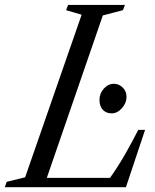

<svg xmlns="http://www.w3.org/2000/svg" viewBox="-75 -782 648 802"><path d="M-55 0 -47 -22.5 30 -41.5 266 -720.5 201 -739.5 209.5 -761.5H447L438.5 -739.5L354.5 -717.5L120.5 -39H384.5Q418.5 -86.5 448.8 -139.8Q479 -193 502.5 -239.5H531L451 0ZM391.5 -308.5Q368 -308.5 354.2 -323.8Q340.5 -339 340.5 -364.5Q340.5 -392 358.8 -412Q377 -432 401 -432Q421.5 -432 437.5 -416.5Q453.5 -401 453.5 -377.5Q453.5 -351.5 434.2 -330Q415 -308.5 391.5 -308.5Z"/></svg>

Font: Libre Caslon Condensed
Style: Italic
Weight: 400
Italic angle: -22.583°
Designer: Pablo Impallari, Rodrigo Fuenzalida, Katja Schimmel, Ertekin Erdin
Foundry: Pablo Impallari, Rodrigo Fuenzalida
Version: Version 2.000;gftools[0.9.33]